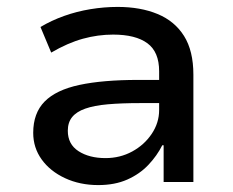

<svg xmlns="http://www.w3.org/2000/svg" viewBox="-20 -526 673 555"><path d="M264 9Q211 9 168 -11Q125 -31 100.5 -65Q76 -99 76 -142Q76 -199 109 -232.5Q142 -266 209.5 -280.5Q277 -295 380 -295H456V-228H385Q331 -228 291.5 -224.5Q252 -221 226.5 -212Q201 -203 188.5 -187.5Q176 -172 176 -148Q176 -109 207 -89Q238 -69 285 -69Q327 -69 362 -88Q397 -107 418.5 -139Q440 -171 440 -208V-320Q440 -376 406 -401Q372 -426 307 -426Q263 -426 219.5 -414Q176 -402 128 -374L97 -448Q129 -467 165.5 -480Q202 -493 241.5 -499.5Q281 -506 320 -506Q386 -506 435.5 -485.5Q485 -465 512 -422Q539 -379 539 -310V0H453V-106H449Q434 -76 409 -49.5Q384 -23 348 -7Q312 9 264 9Z"/></svg>

Font: Nunito Sans 7pt Medium
Style: Regular
Weight: 500
Designer: Vernon Adams
Foundry: Vernon Adams
Version: Version 3.101;gftools[0.9.27]